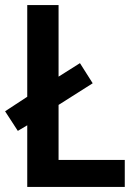

<svg xmlns="http://www.w3.org/2000/svg" viewBox="-21 -734 536 754"><path d="M86 0V-242L49 -220L-1 -297L86 -354V-714H209V-433L293 -486L343 -407L209 -322V-106H469V0Z"/></svg>

Font: Noto Sans Malayalam SemiCondensed SemiBold
Style: Regular
Weight: 600
Width: 4
Designer: Jelle Bosma - Monotype Design Team
Foundry: Monotype Imaging Inc.
Version: Version 2.104; ttfautohint (v1.8.4.7-5d5b)